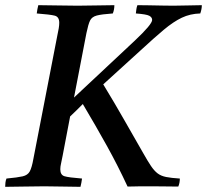

<svg xmlns="http://www.w3.org/2000/svg" viewBox="-32 -721 800 742"><path d="M461 0Q424 -80 381 -157.5Q338 -235 288 -319Q275 -306 262.5 -293.5Q250 -281 239 -271L210 -119Q207 -102 204 -89.5Q201 -77 201 -67Q201 -45 217 -40Q233 -35 285 -31Q284 -24 282.5 -15Q281 -6 279 1Q250 1 212 0Q174 -1 139 -1Q102 -1 59 0Q16 1 -12 1Q-12 -6 -11 -15Q-10 -24 -7 -31Q36 -35 55.5 -39.5Q75 -44 83 -58.5Q91 -73 97 -107L189 -581Q193 -599 195 -611.5Q197 -624 197 -633Q197 -656 179.5 -660.5Q162 -665 110 -669Q112 -685 116 -701Q145 -701 188 -700Q231 -699 268 -699Q302 -699 342 -700Q382 -701 410 -701Q410 -684 404 -669Q361 -666 342 -661Q323 -656 316 -641.5Q309 -627 302 -593L254 -344L489 -564Q556 -627 556 -644Q556 -654 545 -660Q534 -666 493 -669Q494 -677 495 -685Q496 -693 499 -701Q516 -701 542.5 -700.5Q569 -700 595.5 -699.5Q622 -699 638 -699Q670 -699 696.5 -700Q723 -701 748 -701Q748 -686 742 -669Q703 -668 670.5 -652.5Q638 -637 601 -606Q564 -575 511 -526L367 -395Q412 -321 447.5 -258.5Q483 -196 521 -130Q539 -98 551.5 -79.5Q564 -61 577 -51Q590 -41 610 -37Q630 -33 663 -31Q663 -14 657 0Q638 0 611 -0.5Q584 -1 557 -1Q530 -1 512 -1Q501 -1 488 -0.5Q475 0 461 0Z"/></svg>

Font: Tiro Devanagari Sanskrit
Style: Italic
Weight: 400
Italic angle: -11°
Designer: Devanagari: John Hudson & Fiona Ross, assisted by Paul Hanslow. Latin: John Hudson with Paul Hanslow, assisted by Kaja S
Foundry: Tiro Typeworks Ltd.
Version: Version 1.52